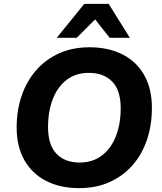

<svg xmlns="http://www.w3.org/2000/svg" viewBox="-20 -960 836 991"><path d="M388 11Q291 11 218.5 -26Q146 -63 106 -133Q66 -203 66 -302Q66 -392 92.5 -468Q119 -544 168.5 -599.5Q218 -655 287 -685.5Q356 -716 442 -716Q540 -716 612.5 -679Q685 -642 724.5 -572Q764 -502 764 -404Q764 -313 738 -237Q712 -161 662.5 -105.5Q613 -50 544 -19.5Q475 11 388 11ZM391 -121Q458 -121 505.5 -157Q553 -193 578 -256.5Q603 -320 603 -401Q603 -494 559 -539Q515 -584 439 -584Q372 -584 325 -548.5Q278 -513 253 -450Q228 -387 228 -304Q228 -212 271.5 -166.5Q315 -121 391 -121ZM273 -765 415 -940H541L650 -765H546L471 -860L376 -765Z"/></svg>

Font: Nunito Sans 12pt ExtraLight 12pt ExtraBold
Style: Italic
Weight: 800
Italic angle: -9°
Version: Version 3.101;gftools[0.9.27]